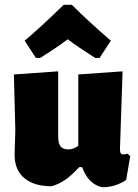

<svg xmlns="http://www.w3.org/2000/svg" viewBox="-20 -772 576 802"><path d="M524 -120 507 -20Q459 11 407 10Q349 -2 323 -74H311Q283 -43 256 -23.5Q229 -4 196 6Q122 6 81.5 -28Q41 -62 41 -126L44 -229L38 -461L223 -474V-203Q223 -173 233 -160.5Q243 -148 264 -148Q277 -148 286.5 -151.5Q296 -155 307 -163V-461L492 -474L481 -148Q481 -137 484.5 -132Q488 -127 495 -127Q502 -127 512 -130ZM83 -602Q152 -660 246 -752H280Q350 -682 443 -602L396 -530H378Q302 -578 263 -608Q224 -578 148 -530H130Z"/></svg>

Font: Luna Sans Black
Style: Regular
Weight: 900
Designer: Juan Pablo del Peral
Foundry: Huerta Tipografica
Version: Version 2.001; ttfautohint (v1.5)